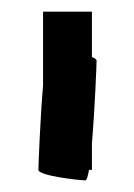

<svg xmlns="http://www.w3.org/2000/svg" viewBox="-20 -730 230 330"><path d="M46 -438C46 -428 116 -420 127 -420C129 -420 131 -427 133 -438H138V-484C143 -542 146 -620 146 -626C146 -628 143 -630 138 -632V-710H54V-583C49 -525 46 -444 46 -438Z"/></svg>

Font: bitstorm
Style: Regular
Weight: 400
Version: Version 0.2